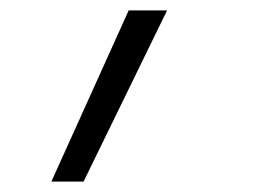

<svg xmlns="http://www.w3.org/2000/svg" viewBox="-20 -147 540 370"><path d="M79 203 228 -127H302L141 203Z"/></svg>

Font: Iosevka Term Curly Lt Obl
Style: Regular
Weight: 300
Italic angle: -9°
Designer: Belleve Invis
Foundry: Belleve Invis
Version: Version 32.3.0